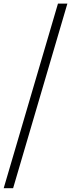

<svg xmlns="http://www.w3.org/2000/svg" viewBox="-66 -758 385 1040"><path d="M-46 261.5 248 -738.5H299L5 261.5Z"/></svg>

Font: Newsreader 24pt
Style: Italic
Weight: 400
Italic angle: -17°
Designer: Hugues Gentile
Foundry: Production Type
Version: Version 1.003